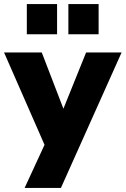

<svg xmlns="http://www.w3.org/2000/svg" viewBox="-40 -752 623 952"><path d="M82 180 197 -69V3L-20 -492H167L291 -170H257L387 -492H563L262 180ZM299 -582V-732H449V-582ZM93 -582V-732H243V-582Z"/></svg>

Font: Nunito Sans 12pt ExtraLight Black
Style: Regular
Weight: 900
Version: Version 3.101;gftools[0.9.27]